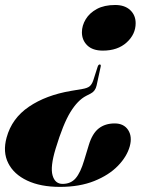

<svg xmlns="http://www.w3.org/2000/svg" viewBox="-70 -498 594 770"><path d="M317.5 -155.5Q312.5 -132.5 294 -123L275.5 -113.5Q241.5 -96 212.2 -48.2Q183 -0.5 153 98.5Q131 171 140.8 205.2Q150.5 239.5 181 239.5Q214 239.5 233.5 216.8Q253 194 267.5 145L286 84Q300 37.5 325.8 17.2Q351.5 -3 390 -3Q426.5 -3 443.8 23.2Q461 49.5 450.5 88.5Q439 130 402.8 167.2Q366.5 204.5 307.8 228Q249 251.5 170.5 251.5Q92.5 251.5 39 226.2Q-14.5 201 -37 156.2Q-59.5 111.5 -43.5 53.5Q-22.5 -23.5 46 -70Q114.5 -116.5 215 -133.5L259.5 -141Q280.5 -144.5 289.5 -152Q298.5 -159.5 304 -175.5L321.5 -230Q324.5 -239.5 330 -239.5Q336 -239.5 333.5 -229.5ZM392 -478Q430.5 -478 452.2 -457.5Q474 -437 474 -405Q474 -360.5 438 -327.8Q402 -295 342.5 -295Q301.5 -295 280 -316Q258.5 -337 258.5 -368.5Q258.5 -395.5 273.8 -420.8Q289 -446 318.5 -462Q348 -478 392 -478Z"/></svg>

Font: Fraunces 144pt S000 Black
Style: Italic
Weight: 900
Italic angle: -16°
Version: Version 1.000; ttfautohint (v1.8.3)